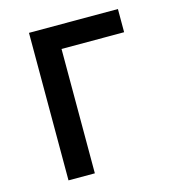

<svg xmlns="http://www.w3.org/2000/svg" viewBox="-105 -790 810 880"><g transform="rotate(-15 300.0 -350.0)"><path d="M112 0H237V-590H534V-700H112Z"/></g></svg>

Font: CommitMono
Style: 700Regular
Weight: 700
Monospace: yes
Designer: Eigil Nikolajsen
Foundry: Eigil Nikolajsen
Version: Version 1.143